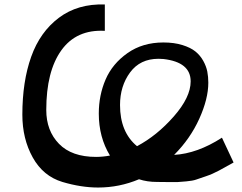

<svg xmlns="http://www.w3.org/2000/svg" viewBox="-20 -813 1084 859"><path d="M973 -197 1025 -86Q988 -65 959 -49.5Q930 -34 901.5 -24.5Q873 -15 857.5 -9.5Q842 -4 813 -1.5Q784 1 775 1.5Q766 2 730 1.5Q694 1 682 1Q638 1 602 -11Q514 26 419 26Q343 26 259 1Q173 -25 126.5 -108.5Q80 -192 80 -300Q80 -448 119.5 -559Q159 -670 243.5 -733.5Q328 -797 449 -793V-675Q322 -682 254.5 -588Q187 -494 187 -321Q187 -228 244 -169.5Q301 -111 410 -111Q439 -111 472 -117Q422 -199 422 -305Q422 -387 452.5 -457.5Q483 -528 550.5 -575.5Q618 -623 711 -623Q759 -623 796 -611.5Q833 -600 854.5 -582.5Q876 -565 889.5 -540.5Q903 -516 907.5 -492.5Q912 -469 912 -443Q912 -371 871.5 -281.5Q831 -192 759 -120Q863 -126 973 -197ZM689 -550Q607 -550 562 -489Q517 -428 517 -343Q517 -222 593 -159Q682 -206 757.5 -292Q833 -378 833 -449Q833 -535 711 -549Q703 -550 689 -550Z"/></svg>

Font: OpenDyslexic
Style: Regular
Weight: 400
Designer: Abbie Gonzalez
Version: Version 0.920;hotconv 1.0.109;makeotfexe 2.5.65596